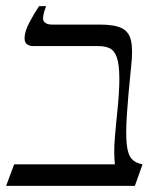

<svg xmlns="http://www.w3.org/2000/svg" viewBox="-51 -605 509 625"><path d="M376 -390Q366 -293 362 -231.5Q358 -170 361.5 -136Q365 -102 377.5 -88Q390 -74 413 -70L388 0H-31L-5 -70H323Q319 -108 322.5 -151.5Q326 -195 330 -233Q338 -308 337.5 -352.5Q337 -397 329 -419Q321 -441 306 -448Q291 -455 268 -455H56Q46 -455 37.5 -460.5Q29 -466 29 -481Q29 -502 44.5 -531.5Q60 -561 76 -585H99Q84 -545 92 -535Q100 -525 117 -525H274Q321 -525 345 -513.5Q369 -502 375.5 -472.5Q382 -443 376 -390Z"/></svg>

Font: Bona Nova SC
Style: Italic
Weight: 400
Italic angle: -4°
Designer: Mateusz Machalski
Foundry: Capitalics
Version: Version 4.001; ttfautohint (v1.8.4.7-5d5b)